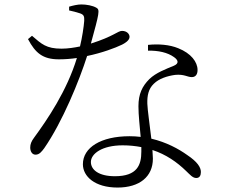

<svg xmlns="http://www.w3.org/2000/svg" viewBox="-20 -803 1040 864"><path d="M616 -141V-121C616 -61 598 -10 497 -10C424 -10 389 -39 389 -74C389 -111 439 -149 532 -149C562 -149 590 -146 616 -141ZM646 -575C692 -576 734 -567 763 -546C783 -532 786 -517 762 -507C726 -492 682 -476 652 -447C620 -415 603 -380 603 -325C603 -283 609 -235 613 -187C597 -189 580 -190 563 -190C434 -190 353 -139 353 -64C353 -9 407 41 509 41C608 41 668 -8 668 -89L666 -128C727 -108 776 -74 818 -33C835 -17 847 -2 863 -2C878 -2 884 -13 884 -29C884 -50 868 -75 823 -105C784 -133 729 -163 661 -179C654 -240 644 -307 643 -336C642 -373 648 -403 672 -426C695 -449 732 -461 768 -466C809 -470 823 -456 843 -456C860 -456 869 -468 869 -488C869 -524 840 -563 782 -586C743 -602 694 -606 646 -601ZM291 -756C306 -753 325 -748 340 -743C357 -737 360 -730 359 -709C357 -683 350 -635 340 -594C316 -589 286 -584 257 -584C188 -584 167 -605 124 -642L106 -627C139 -565 172 -536 245 -536C271 -536 299 -538 326 -542C281 -394 193 -265 133 -183C121 -167 116 -154 116 -139C116 -124 123 -107 140 -107C157 -107 167 -120 179 -136C262 -256 337 -441 372 -551C439 -565 498 -587 529 -602C539 -607 563 -620 563 -637C563 -650 551 -664 529 -664C510 -664 491 -639 389 -607C427 -745 430 -759 414 -768C397 -778 369 -783 346 -783C329 -783 308 -778 291 -773Z"/></svg>

Font: Noto Serif TC Light
Style: Regular
Weight: 300
Designer: Ryoko NISHIZUKA 西塚涼子 (kana & ideographs); Frank Grießhammer (Latin, Greek & Cyrillic); Wenlong ZHANG 张文龙 (bopomofo); San
Foundry: Adobe
Version: Version 2.001;hotconv 1.1.0;makeotfexe 2.6.0